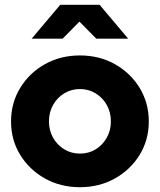

<svg xmlns="http://www.w3.org/2000/svg" viewBox="-20 -770 666 800"><path d="M313 10Q232 10 167 -26.5Q102 -63 64 -125Q26 -187 26 -264Q26 -341 64 -403.5Q102 -466 167 -502.5Q232 -539 313 -539Q394 -539 459 -502.5Q524 -466 562 -403.5Q600 -341 600 -264Q600 -187 562 -125Q524 -63 459 -26.5Q394 10 313 10ZM313 -130Q350 -130 379 -148Q408 -166 425 -196.5Q442 -227 442 -264Q442 -302 425 -332.5Q408 -363 378.5 -381Q349 -399 313 -399Q277 -399 247.5 -381Q218 -363 201 -332.5Q184 -302 184 -264Q184 -227 201 -196.5Q218 -166 247.5 -148Q277 -130 313 -130ZM381 -609 311 -680 241 -609H112L231 -750H395L514 -609Z"/></svg>

Font: Red Hat Display Black
Style: Regular
Weight: 900
Designer: Pentagram, MCKL
Foundry: Pentagram, MCKL
Version: Version 1.023; ttfautohint (v1.8.3)